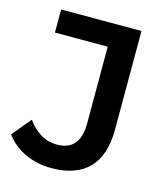

<svg xmlns="http://www.w3.org/2000/svg" viewBox="-120 -782 754 875"><g transform="rotate(15 257.0 -345.0)"><path d="M203 10Q137 10 80 -16Q23 -42 -13 -91L61 -180Q119 -100 200 -100Q309 -100 309 -229V-591H60V-700H439V-236Q439 -112 378.5 -51Q318 10 203 10Z"/></g></svg>

Font: Montserrat SemiBold
Style: Regular
Weight: 600
Designer: Julieta Ulanovsky
Foundry: Julieta Ulanovsky
Version: Version 9.000; ttfautohint (v1.8.4.7-5d5b)